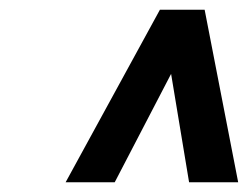

<svg xmlns="http://www.w3.org/2000/svg" viewBox="-20 -731 510 395"><path d="M332 -579 369 -356H470L401 -711H309L115 -356H216Z"/></svg>

Font: Asimov
Style: NarIt
Weight: 500
Designer: Google
Version: Version 2.000980; 2014